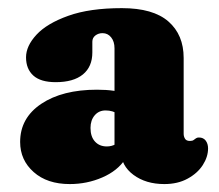

<svg xmlns="http://www.w3.org/2000/svg" viewBox="-20 -730 538 472"><path d="M44 -589Q44 -617 69.8 -644.8Q95.5 -672.5 148 -691.2Q200.5 -710 279.5 -710Q356.5 -710 394 -677.2Q431.5 -644.5 431.5 -587.5V-401Q431.5 -394.5 434.8 -389Q438 -383.5 447 -383.5Q453 -383.5 456 -385.8Q459 -388 461.8 -390Q464.5 -392 469 -392Q480 -392 485.8 -384.2Q491.5 -376.5 491.5 -365Q491.5 -344.5 478.5 -324.2Q465.5 -304 441.2 -290.8Q417 -277.5 384 -277.5Q338.5 -277.5 308 -300.2Q277.5 -323 277.5 -358L261.5 -372.5V-611Q261.5 -628 253.2 -638.2Q245 -648.5 232 -648.5Q222 -648.5 214.5 -642.8Q207 -637 207 -627.5V-601Q207 -566 183.8 -547Q160.5 -528 117 -528Q80 -528 62 -544.2Q44 -560.5 44 -589ZM271.5 -449Q264 -454 256.2 -456.2Q248.5 -458.5 239.5 -458.5Q223 -458.5 212.8 -446.5Q202.5 -434.5 202.5 -415.5Q202.5 -394 213.5 -382Q224.5 -370 242.5 -370Q254.5 -370 264.2 -375.5Q274 -381 278 -388L288 -339Q269 -310 231.5 -293.8Q194 -277.5 151.5 -277.5Q96 -277.5 62.8 -307Q29.5 -336.5 29.5 -381Q29.5 -440 81.5 -474.8Q133.5 -509.5 218.5 -509.5Q241.5 -509.5 259.8 -506.8Q278 -504 288.5 -498.5Z"/></svg>

Font: Fraunces 144pt S100 Black
Style: Regular
Weight: 900
Version: Version 1.000